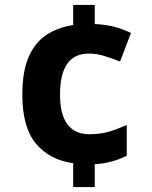

<svg xmlns="http://www.w3.org/2000/svg" viewBox="-20 -744 612 774"><path d="M362 -647Q409 -645 444.5 -635Q480 -625 508 -611L464 -496Q429 -510 398.5 -519Q368 -528 338 -528Q222 -528 222 -363Q222 -281 252.5 -242Q283 -203 338 -203Q385 -203 418.5 -213Q452 -223 491 -240V-116Q460 -101 428.5 -92.5Q397 -84 362 -82V10H275V-86Q178 -100 124 -166Q70 -232 70 -362Q70 -456 95.5 -514.5Q121 -573 167.5 -603.5Q214 -634 275 -643V-724H362Z"/></svg>

Font: Noto Sans Tamil
Style: Bold
Weight: 700
Designer: Jelle Bosma - Monotype Design Team
Foundry: Monotype Imaging Inc.
Version: Version 2.004; ttfautohint (v1.8.4.7-5d5b)